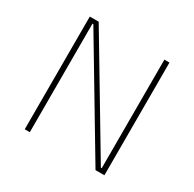

<svg xmlns="http://www.w3.org/2000/svg" viewBox="-144 -804 970 959"><g transform="rotate(30 341.0 -325.0)"><path d="M541.5 -649.9V-23.9H536.6L162.6 -649.9H111.3V0H140.6V-626H145.5L519.5 0H570.8V-649.9Z"/></g></svg>

Font: Estedad-FD VF
Style: Regular
Weight: 100
Designer: Amin Abedi
Version: Version 7.3